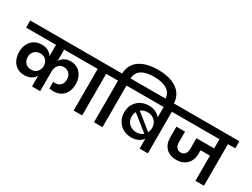

<svg xmlns="http://www.w3.org/2000/svg" viewBox="-91 -1773 3316 2526"><g transform="rotate(30 1567.5 -510.0)"><path d="M557 -632V-459Q579 -497 618.5 -519.5Q658 -542 712 -542Q774 -542 820.5 -512Q867 -482 892 -430Q917 -378 917 -313Q917 -242 890.5 -190.5Q864 -139 817 -112Q770 -85 710 -85Q675 -85 644 -92V-194Q656 -190 675 -190Q724 -190 755 -222Q786 -254 786 -310Q786 -363 754 -397Q722 -431 672 -431Q616 -431 586.5 -393Q557 -355 557 -301V0H433V-162Q410 -122 368 -99.5Q326 -77 268 -77Q205 -77 158 -106Q111 -135 85 -188Q59 -241 59 -310Q59 -379 85.5 -431.5Q112 -484 160.5 -513Q209 -542 273 -542Q329 -542 369 -520.5Q409 -499 433 -461V-632H-21V-740H996V-632ZM311 -185Q350 -185 377.5 -203Q405 -221 419 -249.5Q433 -278 433 -309Q433 -359 401.5 -395.5Q370 -432 312 -432Q260 -432 225 -398Q190 -364 190 -309Q190 -253 224 -219Q258 -185 311 -185Z M1066 0V-632H955V-740H1306V-632H1195V0Z M1767 -1020Q1891 -1020 1980 -984.5Q2069 -949 2115.5 -883Q2162 -817 2162 -726V-709H2035V-722Q2035 -820 1962.5 -867Q1890 -914 1766 -914Q1511 -914 1503 -740H1615V-632H1504V0H1375V-632H1264V-740H1375Q1380 -876 1481.5 -948Q1583 -1020 1767 -1020Z M2303 -740V-632H2193V0H2068V-151Q2043 -114 1999 -92.5Q1955 -71 1897 -71Q1828 -71 1772.5 -101.5Q1717 -132 1685 -187.5Q1653 -243 1653 -314Q1653 -384 1684.5 -438Q1716 -492 1771 -522Q1826 -552 1895 -552Q1952 -552 1995.5 -531Q2039 -510 2068 -474V-632H1573V-740ZM1922 -467Q1863 -467 1821 -433L2058 -242Q2075 -278 2075 -315Q2075 -355 2057 -390Q2039 -425 2004.5 -446Q1970 -467 1922 -467ZM1766 -314Q1766 -268 1787 -234Q1808 -200 1844 -182Q1880 -164 1922 -164Q1982 -164 2024 -199L1785 -390Q1766 -355 1766 -314Z M3156 -632H3045V0H2916V-382H2773V-327Q2773 -264 2747 -215.5Q2721 -167 2672.5 -139.5Q2624 -112 2559 -112Q2456 -112 2399.5 -171Q2343 -230 2343 -327V-492H2474V-330Q2474 -282 2496.5 -253.5Q2519 -225 2559 -225Q2601 -225 2624 -253Q2647 -281 2647 -330V-492H2916V-632H2262V-740H3156Z"/></g></svg>

Font: MSTAGE SemiBold
Style: Regular
Weight: 600
Designer: Ninad Kale (Devanagari), Jonny Pinhorn (Latin)
Foundry: Indian Type Foundry
Version: 4.004